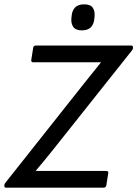

<svg xmlns="http://www.w3.org/2000/svg" viewBox="-29 -865 633 885"><path d="M-1 0Q-5 0 -7 -2Q-9 -4 -9 -8L-9 -10Q-9 -14 -7.5 -17Q-6 -20 -3 -24L359 -481Q378 -505 397.5 -529Q417 -553 436 -577V-578Q408 -578 381 -578Q354 -578 326 -578H123Q119 -578 116.5 -581Q114 -584 115 -588L124 -645Q126 -655 135 -655H576Q584 -655 584 -646L584 -644Q584 -641 582.5 -638Q581 -635 578 -631L215 -174Q196 -150 176 -126Q156 -102 136 -78V-77Q166 -77 196 -77Q226 -77 256 -77H461Q466 -77 468.5 -74.5Q471 -72 470 -67L461 -10Q460 -6 457 -3Q454 0 449 0ZM348 -725Q320 -725 309 -740.5Q298 -756 300 -780L301 -790Q303 -816 317 -830.5Q331 -845 359 -845Q388 -845 398.5 -829.5Q409 -814 407 -790L406 -780Q404 -754 390 -739.5Q376 -725 348 -725Z"/></svg>

Font: Sofia Sans Hairline
Style: Italic
Weight: 1
Italic angle: -9°
Designer: Botio Nikoltchev, Ani Petrova
Foundry: lettersoup
Version: Version 4.102